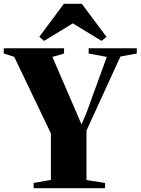

<svg xmlns="http://www.w3.org/2000/svg" viewBox="-40 -999 746 1019"><path d="M230 -44V-291L35.5 -697.5L-20 -715V-743H300V-715L238 -697L367.5 -397.5L392.5 -338.5L418 -398L527 -697L430.5 -715V-743H686V-715L599 -699L419 -306V-43.5L517.5 -28V0H138.5V-28ZM194 -782 168.5 -803.5 299 -979H394L525 -803.5L499 -782L346.5 -875Z"/></svg>

Font: Merriweather 120pt Black
Style: Regular
Weight: 900
Designer: Eben Sorkin
Foundry: Eben Sorkin
Version: Version 2.100